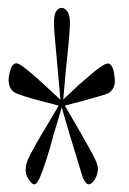

<svg xmlns="http://www.w3.org/2000/svg" viewBox="-20 -818 331 492"><path d="M256.3 -655.3Q260.3 -655.3 263.2 -652.3Q270.5 -645 272.5 -628.9Q273.9 -619.1 274.4 -612.3Q274.4 -589.4 258.3 -579.6Q249.5 -575.2 229.7 -570.1Q210 -564.9 187 -558.1L146 -547.4L173.8 -500L204.6 -445.8Q218.8 -420.9 224.6 -408.2Q231 -394.5 231 -383.3Q231 -381.3 230 -377.4Q227.5 -363.8 220.5 -354.7Q213.4 -345.7 207.5 -345.7Q207 -345.7 206.5 -345.7Q200.2 -346.2 192.9 -361.3Q188 -375.5 179 -406Q169.9 -436.5 158.2 -474.1L138.2 -542.5L117.7 -474.1Q107.9 -436.5 97.9 -406Q87.9 -375.5 82 -362.8Q74.7 -346.7 68.8 -345.7Q68.4 -345.7 67.9 -345.7Q62.5 -345.7 56.6 -354Q48.3 -363.8 45.9 -377.4Q45.4 -378.9 45.4 -380.1Q45.4 -381.3 45.9 -383.8V-384.3Q45.9 -396 51.5 -408.9Q57.1 -421.9 70.8 -446.3Q84.5 -470.7 102.5 -500L130.4 -547.4L89.4 -558.1Q65.4 -564 44.7 -570.6Q23.9 -577.1 17.6 -581.1Q7.3 -586.9 3.9 -599.6Q2 -606 2 -612.8Q2 -619.6 3.9 -628.4Q7.3 -646 14.2 -652.8Q17.6 -655.8 21 -655.8Q24.4 -655.8 28.8 -653.8Q43 -647 94.2 -600.1L134.8 -562.5L128.4 -634.8Q125 -675.8 121.6 -709.5Q118.2 -743.2 118.2 -759.3Q118.2 -780.3 124 -789.1Q129.9 -797.9 137.7 -797.9Q145.5 -797.9 152.3 -789.1Q159.2 -780.3 159.2 -759.3Q159.2 -733.4 148.4 -634.8L142.1 -563L181.6 -600.1Q203.1 -619.1 220.7 -633.8Q247.1 -655.3 256.3 -655.3Z"/></svg>

Font: Scarab Serif
Style: Condensed-Light
Weight: 300
Designer: John Roberts
Foundry: Scarab
Version: 1.0